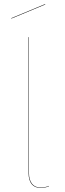

<svg xmlns="http://www.w3.org/2000/svg" viewBox="-20 -912 320 941"><path d="M120 -64V-730H122V-64Q122 -31 136.5 -12Q151 7 179 7Q201 7 220 -1V1Q201 9 179 9Q150 9 135 -10Q120 -29 120 -64ZM202 -890 36 -821 35 -823 201 -892Z"/></svg>

Font: FiraGO Two
Style: Regular
Weight: 100
Designer: bBox Type
Foundry: bBox Type GmbH
Version: Version 1.001